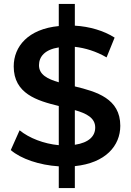

<svg xmlns="http://www.w3.org/2000/svg" viewBox="-20 -840 669 980"><path d="M594 -198C594 -337 473 -372 362 -399V-601C415 -595 471 -578 524 -547L565 -648C511 -683 436 -705 362 -709V-820H280V-707C124 -692 50 -603 50 -501C50 -362 169 -326 280 -299V-99C204 -106 129 -135 80 -175L35 -74C87 -29 182 3 280 9V120H362V8C519 -8 594 -96 594 -198ZM179 -507C179 -551 209 -587 280 -598V-420C222 -437 179 -459 179 -507ZM362 -278C422 -261 466 -238 466 -189C466 -146 435 -112 362 -101Z"/></svg>

Font: Talent
Style: Bold
Weight: 600
Designer: Mike Powis
Version: Version 1.001;hotconv 1.0.109;makeotfexe 2.5.65596